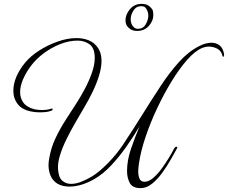

<svg xmlns="http://www.w3.org/2000/svg" viewBox="-20 -922 1179 993"><path d="M707 51Q665 51 651 24Q637 -3 637 -37Q637 -92 657 -151Q677 -210 702 -269Q670 -215 632.5 -162Q595 -109 554 -65.5Q513 -22 468 4Q433 24 400.5 33.5Q368 43 340 43Q303 43 277 28Q252 12 241.5 -13.5Q231 -39 231 -67Q231 -84 234 -100Q243 -156 266.5 -206Q290 -256 320.5 -303Q351 -350 381 -397Q397 -422 418 -461Q439 -500 454.5 -543Q470 -586 470 -623Q470 -673 443.5 -692.5Q417 -712 381 -712Q337 -712 291.5 -694Q246 -676 207 -647Q168 -618 142 -584Q116 -550 100 -513.5Q84 -477 84 -445Q84 -414 101.5 -390.5Q119 -367 158 -357Q167 -355 177 -354Q187 -353 196 -353Q226 -353 245 -360Q246 -361 248 -361Q251 -361 252 -357Q253 -353 249 -351Q229 -341 186 -341Q167 -341 149 -344Q97 -352 73 -382Q49 -412 49 -452Q49 -523 110 -598Q138 -632 182.5 -660.5Q227 -689 278 -707Q329 -725 375 -725Q410 -725 439 -713.5Q468 -702 487 -674Q505 -647 505 -608Q505 -571 491.5 -528.5Q478 -486 458.5 -446Q439 -406 420 -374Q397 -335 371.5 -291Q346 -247 324.5 -203.5Q303 -160 290.5 -120Q278 -80 280 -47Q283 -4 302 12.5Q321 29 347 29Q373 29 401.5 17.5Q430 6 455 -9Q494 -33 539 -79Q584 -125 617 -175Q667 -250 714.5 -326.5Q762 -403 812 -479Q856 -546 905.5 -601Q955 -656 1011 -684Q1026 -692 1042.5 -696.5Q1059 -701 1074 -701Q1096 -701 1113.5 -689Q1131 -677 1138 -647Q1139 -644 1139 -638Q1139 -631 1136 -629Q1133 -627 1131 -632Q1125 -659 1104 -670Q1083 -681 1060 -681Q1050 -681 1041.5 -679Q1033 -677 1025 -674Q988 -658 947.5 -612Q907 -566 867 -500.5Q827 -435 792 -360.5Q757 -286 732.5 -213Q708 -140 699 -79Q698 -72 696.5 -59.5Q695 -47 695 -33Q695 -14 701.5 2Q708 18 728 18Q749 18 772 -1.5Q795 -21 815.5 -49Q836 -77 853 -105Q870 -133 879 -151Q885 -163 893 -163Q900 -163 894 -152Q882 -130 863 -96.5Q844 -63 819.5 -29Q795 5 766.5 28Q738 51 707 51ZM689 -762Q667 -762 653 -772Q639 -782 633 -795Q629 -804 629 -817Q629 -847 652 -874.5Q675 -902 713 -902Q736 -902 749.5 -892Q763 -882 770 -869Q771 -864 772 -857.5Q773 -851 773 -844Q773 -814 750 -788Q727 -762 689 -762ZM695 -773Q722 -774 734.5 -797.5Q747 -821 747 -840Q747 -856 741 -868Q737 -878 730.5 -884Q724 -890 710 -890Q688 -890 676 -875Q664 -860 659 -843Q656 -836 656 -822Q656 -807 662 -795Q666 -786 674 -779.5Q682 -773 695 -773Z"/></svg>

Font: MonteCarlo
Style: Regular
Weight: 400
Designer: Robert E. Leuschke
Foundry: Robert E. Leuschke
Version: Version 1.010; ttfautohint (v1.8.3)